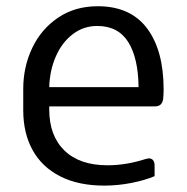

<svg xmlns="http://www.w3.org/2000/svg" viewBox="-20 -578 597 613"><path d="M502.4 -292.5Q502.4 -276.9 501 -262.7Q498 -238.3 474.6 -238.3H422.4H137.2V-228.5Q137.2 -144.5 185.8 -97.4Q234.4 -50.3 323.2 -50.3Q382.8 -50.3 444.8 -70.3Q452.6 -72.3 455.6 -72.3Q463.9 -72.3 468.8 -66.4Q473.6 -60.5 473.6 -49.8V-15.6Q442.9 -2.4 399.4 6.1Q356 14.6 313 14.6Q230.5 14.6 172.4 -14.9Q114.3 -44.4 84.2 -98.6Q54.2 -152.8 54.2 -226.1V-294.4Q54.2 -364.3 82.8 -424.6Q111.3 -484.9 165.3 -521.5Q219.2 -558.1 292 -558.1Q396.5 -558.1 449.5 -487.5Q502.4 -417 502.4 -292.5ZM137.2 -299.8H422.4Q421.4 -393.1 389.2 -444.1Q356.9 -495.1 290.5 -495.1Q246.6 -495.1 212.2 -468.8Q177.7 -442.4 158.2 -397.7Q138.7 -353 137.2 -299.8Z"/></svg>

Font: Lycee Sans
Style: Regular
Weight: 400
Designer: Justin Alvin
Foundry: Alkove Design
Version: Version 1.030